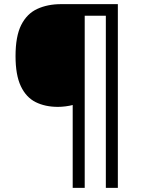

<svg xmlns="http://www.w3.org/2000/svg" viewBox="-20 -780 695 927"><path d="M549 127H491V-704H389V127H331V-273Q316 -269 296.5 -266.5Q277 -264 260 -264Q198 -264 152 -287Q106 -310 80.5 -364Q55 -418 55 -509Q55 -605 82.5 -659.5Q110 -714 160 -737Q210 -760 275 -760H549Z"/></svg>

Font: Noto Sans Syriac Eastern
Style: Regular
Weight: 400
Designer: Patrick Giasson and the Monotype Design Team
Foundry: Monotype Imaging Inc.
Version: Version 3.001; ttfautohint (v1.8.4.7-5d5b)